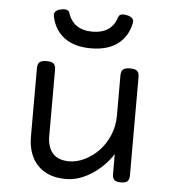

<svg xmlns="http://www.w3.org/2000/svg" viewBox="-50 -717 700 774"><g transform="rotate(5 300.0 -329.5)"><path d="M463.9 -456.1Q443.8 -456.1 435.8 -448.7Q427.7 -441.4 427.7 -424.3V-259.8Q427.7 -219.2 411.9 -181.9Q396 -144.5 371.1 -118.7Q346.2 -92.8 314.7 -77.1Q283.2 -61.5 252 -61.5Q206.5 -61.5 184.8 -86.7Q163.1 -111.8 163.1 -155.8V-424.3Q163.1 -441.4 155 -448.7Q147 -456.1 127 -456.1H126Q106 -456.1 97.9 -448.7Q89.8 -441.4 89.8 -424.3V-148.4Q89.8 -74.2 130.4 -31.7Q170.9 10.7 244.6 10.7Q296.9 10.7 348.1 -22.2Q399.4 -55.2 432.6 -106.4V-26.9Q432.6 -9.8 439.9 -2.4Q447.3 4.9 466.3 4.9H467.3Q486.3 4.9 493.7 -2.4Q501 -9.8 501 -26.9V-424.3Q501 -441.4 492.9 -448.7Q484.9 -456.1 464.8 -456.1ZM398.4 -658.2Q377.4 -590.3 299.3 -590.3Q222.2 -590.3 200.2 -658.2Q194.8 -674.8 165.5 -668.5Q134.8 -662.1 139.6 -638.7Q150.9 -583.5 191.7 -553.2Q232.4 -522.9 299.3 -522.9Q366.2 -522.9 407 -553.2Q447.8 -583.5 459 -638.7Q463.9 -662.1 433.1 -668.5Q403.8 -674.8 398.4 -658.2Z"/></g></svg>

Font: Courier Prime Code
Style: Regular
Weight: 400
Designer: Alan Dague-Greene
Foundry: Quote-Unquote Apps
Version: Version 3.18